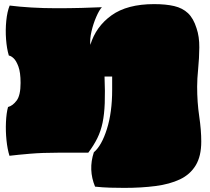

<svg xmlns="http://www.w3.org/2000/svg" viewBox="-20 -740 1019 933"><path d="M584 173Q552 173 516 172Q480 171 442 167Q408 85 436 0Q474 -32 499.5 -113Q525 -194 525 -303V-368H488Q491 -293 489 -239Q487 -185 478.5 -144Q470 -103 453 -68.5Q436 -34 409 2H261Q186 2 126.5 7Q67 12 26 17Q16 -15 11.5 -59Q7 -103 9 -147Q11 -191 19 -220Q42 -226 61 -251.5Q80 -277 80 -337Q80 -388 69.5 -416.5Q59 -445 46 -457Q33 -469 23 -470Q13 -503 9.5 -548.5Q6 -594 10.5 -639Q15 -684 27 -713Q74 -707 133 -703.5Q192 -700 254 -700Q316 -700 376 -701.5Q436 -703 475 -705Q462 -691 447.5 -657.5Q433 -624 424.5 -587Q416 -550 419 -522Q446 -611 522 -665.5Q598 -720 729 -720Q786 -720 826.5 -710.5Q867 -701 893.5 -676Q920 -651 935 -603Q949 -562 948.5 -509.5Q948 -457 943 -406.5Q938 -356 938 -319Q938 -243 948 -175.5Q958 -108 958 -52Q958 19 931 63.5Q904 108 854.5 131.5Q805 155 736 164Q667 173 584 173Z"/></svg>

Font: Oi
Style: Regular
Weight: 400
Designer: Kostas Bartsokas, Mohamad Dakak
Foundry: Foundry5
Version: Version 4.000